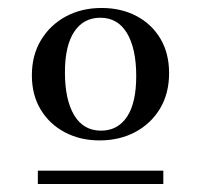

<svg xmlns="http://www.w3.org/2000/svg" viewBox="-20 -735 505 482"><path d="M75 -273V-306.5H390V-273ZM233.5 -407Q275.5 -407 298.8 -441.8Q322 -476.5 322 -544Q322 -613 298.8 -651.8Q275.5 -690.5 232 -690.5Q189.5 -690.5 166.2 -655.2Q143 -620 143 -553.5Q143 -484.5 166.2 -445.8Q189.5 -407 233.5 -407ZM230 -382.5Q181.5 -382.5 143 -402.8Q104.5 -423 82.2 -459.8Q60 -496.5 60 -546Q60 -596.5 83 -634.5Q106 -672.5 145.5 -693.8Q185 -715 235 -715Q284 -715 322.5 -694.8Q361 -674.5 382.8 -637.8Q404.5 -601 404.5 -551.5Q404.5 -500.5 381.8 -462.5Q359 -424.5 319.5 -403.5Q280 -382.5 230 -382.5Z"/></svg>

Font: Newsreader 60pt
Style: Regular
Weight: 400
Designer: Hugues Gentile
Foundry: Production Type
Version: Version 1.003